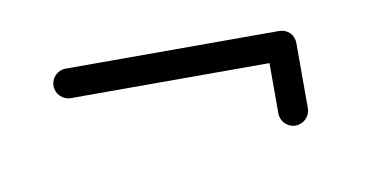

<svg xmlns="http://www.w3.org/2000/svg" viewBox="-30 -222 430 218"><g transform="rotate(-10 185.0 -113.5)"><path d="M298 -168H52C42.6 -168 35 -160.4 35 -151C35 -141.6 42.6 -134 52 -134H281V-76C281 -66.6 288.6 -59 298 -59C307.4 -59 315 -66.6 315 -76V-151C315 -160.8 307.8 -168 298 -168Z"/></g></svg>

Font: LetsTrace
Style: basic
Weight: 500
Version: Version 002.000